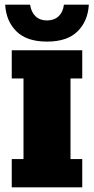

<svg xmlns="http://www.w3.org/2000/svg" viewBox="-20 -797 400 817"><path d="M30 0V-120H80V-463H30V-583H330V-463H280V-120H330V0ZM180 -620Q94 -620 50 -663.5Q6 -707 2 -777H108Q113 -745 131.5 -727.5Q150 -710 180 -710Q210 -710 229 -727.5Q248 -745 252 -777H358Q354 -707 310 -663.5Q266 -620 180 -620Z"/></svg>

Font: Rokkitt SemiBold Black
Style: Regular
Weight: 900
Version: Version 3.103